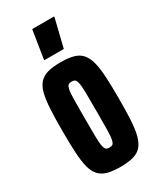

<svg xmlns="http://www.w3.org/2000/svg" viewBox="-183 -767 697 837"><g transform="rotate(-30 165.0 -348.5)"><path d="M165 8Q126 8 100.5 1Q75 -6 59 -23.5Q43 -41 35.5 -71Q28 -101 25.5 -146.5Q23 -192 23 -255Q23 -319 25.5 -364Q28 -409 35.5 -439Q43 -469 59 -486.5Q75 -504 101 -511Q127 -518 165 -518Q203 -518 229 -511Q255 -504 270.5 -486.5Q286 -469 294 -439Q302 -409 304.5 -363.5Q307 -318 307 -255Q307 -191 304.5 -146Q302 -101 294 -71Q286 -41 270.5 -23.5Q255 -6 229 1Q203 8 165 8ZM165 -89Q175 -89 181 -93Q187 -97 190.5 -112.5Q194 -128 194.5 -162Q195 -196 195 -255Q195 -314 194.5 -348Q194 -382 190.5 -397.5Q187 -413 181 -417Q175 -421 165 -421Q155 -421 149 -417Q143 -413 139.5 -397.5Q136 -382 135.5 -348Q135 -314 135 -255Q135 -196 135.5 -162Q136 -128 139.5 -112.5Q143 -97 149 -93Q155 -89 165 -89ZM109 -561V-566L131 -705H241V-700L207 -561Z"/></g></svg>

Font: Saira UltraCondensed ExtraBold
Style: Regular
Weight: 800
Width: 1
Designer: Hector Gatti with collaboration of the Omnibus-Type team
Foundry: Omnibus-Type
Version: Version 1.101